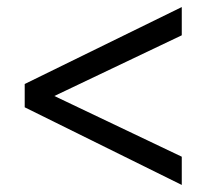

<svg xmlns="http://www.w3.org/2000/svg" viewBox="-20 -596 610 544"><path d="M495 -72V-152L134 -324L495 -496V-576L50 -358V-292Z"/></svg>

Font: Fixel Variable
Style: Regular
Weight: 100
Width: 3
Designer: AlfaBravo + MacPaw
Foundry: Kyrylo Tkachov, Marchela Mozhyna, Serhii Makarenko, Maria Weinstein, Zakhar Kryvoshyya
Version: Version 1.211